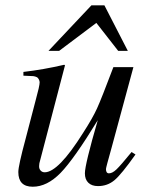

<svg xmlns="http://www.w3.org/2000/svg" viewBox="-20 -690 540 721"><path d="M474.1 -119.1 488.8 -109.9Q436 -35.2 409.7 -13.2Q383.3 8.8 348.1 8.8Q324.7 8.8 311.8 -3.7Q298.8 -16.1 298.8 -39.1Q298.8 -72.3 347.2 -238.8Q257.8 -92.3 207.3 -40.5Q156.7 11.2 103 11.2Q48.8 11.2 48.8 -43.9Q48.8 -67.4 76.2 -168.9L113.8 -313Q128.9 -367.7 128.9 -380.9Q128.9 -385.7 126 -391.6Q123 -397.5 119.1 -399.9Q111.8 -403.3 105.2 -404.1Q98.6 -404.8 67.9 -405.8V-419.9Q143.6 -428.7 221.2 -446.8L224.1 -444.8L127.9 -77.1L127 -67.9Q126 -57.1 132.1 -50Q138.2 -43 147.9 -43Q199.2 -43 292 -190.9Q327.6 -246.1 344.2 -282.5Q360.8 -318.8 405.8 -438H481L398.9 -134.8Q377.9 -60.5 377.9 -55.2Q377.9 -39.1 389.2 -39.1Q401.9 -39.1 417.5 -54Q433.1 -68.8 474.1 -119.1ZM372.1 -669.9 460 -499H423.8L341.8 -604L202.1 -499H162.1L323.2 -669.9Z"/></svg>

Font: Accordance
Style: Italic
Weight: 400
Italic angle: -11°
Version: Version 1.2 (build January 31, 2020) Miklal Software Solutio